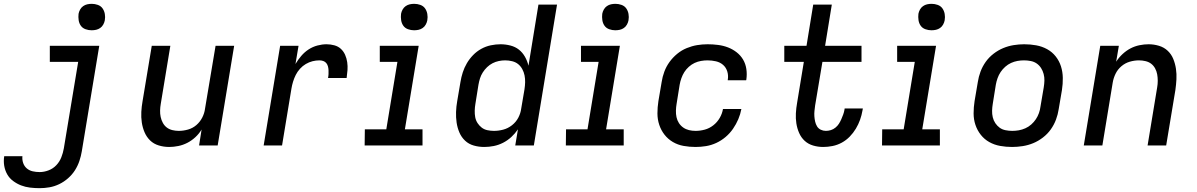

<svg xmlns="http://www.w3.org/2000/svg" viewBox="-77 -759 6247 1002"><path d="M130 223Q104 223 79.5 220Q55 217 33 208.5Q11 200 -8.5 185.5Q-28 171 -39.5 150.5Q-51 130 -55 106Q-59 82 -55 56H40Q38 75 44 92Q50 109 63 120Q76 131 93.5 135Q111 139 130 139Q153 139 176.5 130Q200 121 217 103Q234 85 243 62Q252 39 256 16L331 -436H183V-520H441L350 30Q346 55 337.5 80.5Q329 106 314.5 129Q300 152 278.5 171Q257 190 232 202Q207 214 181 218.5Q155 223 130 223ZM401 -601Q385 -601 369.5 -606.5Q354 -612 345 -624.5Q336 -637 333.5 -653.5Q331 -670 333 -687Q335 -698 341 -709Q347 -720 357 -727Q367 -734 378.5 -736.5Q390 -739 402 -739Q418 -739 433.5 -733.5Q449 -728 458 -715.5Q467 -703 470 -686.5Q473 -670 470 -653Q468 -642 462 -631Q456 -620 446 -613Q436 -606 424.5 -603.5Q413 -601 401 -601Z M806 8Q778 8 751.5 0Q725 -8 706.5 -26Q688 -44 677.5 -68.5Q667 -93 663 -120Q659 -147 660.5 -175Q662 -203 667 -231L715 -520H812L762 -217Q759 -200 758.5 -182.5Q758 -165 761.5 -148.5Q765 -132 773 -117.5Q781 -103 793.5 -93.5Q806 -84 822.5 -80Q839 -76 856 -76Q880 -76 904.5 -83Q929 -90 948 -106.5Q967 -123 978.5 -145.5Q990 -168 993 -192L1048 -520H1145L1059 0H962L975 -83Q962 -61 942.5 -43Q923 -25 900.5 -13.5Q878 -2 853.5 3Q829 8 806 8Z M1299 0 1385 -520H1481L1465 -425Q1478 -447 1495 -467Q1512 -487 1533.5 -501Q1555 -515 1579.5 -521.5Q1604 -528 1627 -528Q1648 -528 1668 -522.5Q1688 -517 1702 -504Q1716 -491 1724 -473Q1732 -455 1735 -434.5Q1738 -414 1736.5 -393.5Q1735 -373 1732 -352H1635Q1637 -362 1637.5 -372.5Q1638 -383 1637.5 -393Q1637 -403 1634.5 -412.5Q1632 -422 1626 -429.5Q1620 -437 1610.5 -440.5Q1601 -444 1590 -444Q1572 -444 1554 -439.5Q1536 -435 1519 -425Q1502 -415 1488.5 -400Q1475 -385 1466.5 -368Q1458 -351 1452.5 -333Q1447 -315 1444 -297L1395 0Z M1826 0 1827 -84H1939L1997 -436H1905V-520H2108L2036 -84H2128V0ZM2084 -601Q2068 -601 2052.5 -606.5Q2037 -612 2028 -624.5Q2019 -637 2016.5 -653.5Q2014 -670 2016 -687Q2018 -698 2024 -709Q2030 -720 2040 -727Q2050 -734 2061.5 -736.5Q2073 -739 2085 -739Q2101 -739 2116.5 -733.5Q2132 -728 2141 -715.5Q2150 -703 2153 -686.5Q2156 -670 2153 -653Q2151 -642 2145 -631Q2139 -620 2129 -613Q2119 -606 2107.5 -603.5Q2096 -601 2084 -601Z M2450 8Q2422 8 2395.5 0.5Q2369 -7 2350 -25Q2331 -43 2320.5 -67.5Q2310 -92 2306 -119Q2302 -146 2303 -174.5Q2304 -203 2309 -231L2326 -331Q2330 -356 2338 -381Q2346 -406 2359.5 -429Q2373 -452 2392 -471.5Q2411 -491 2434.5 -504Q2458 -517 2484 -522.5Q2510 -528 2535 -528Q2561 -528 2586.5 -521.5Q2612 -515 2631 -500Q2650 -485 2662.5 -463Q2675 -441 2681 -416L2733 -735H2830L2709 0H2612L2626 -84Q2611 -62 2591.5 -44Q2572 -26 2548.5 -14Q2525 -2 2500 3Q2475 8 2450 8ZM2501 -76Q2525 -76 2549.5 -82.5Q2574 -89 2595 -105.5Q2616 -122 2628 -145Q2640 -168 2643 -192L2660 -292Q2663 -311 2663.5 -329.5Q2664 -348 2660.5 -365.5Q2657 -383 2648.5 -398.5Q2640 -414 2627 -424.5Q2614 -435 2596 -439.5Q2578 -444 2559 -444Q2543 -444 2526 -440.5Q2509 -437 2493.5 -429Q2478 -421 2465 -408.5Q2452 -396 2442.5 -381Q2433 -366 2428 -350Q2423 -334 2420 -317L2404 -217Q2401 -200 2400.5 -182Q2400 -164 2403 -147.5Q2406 -131 2415 -117Q2424 -103 2437 -93Q2450 -83 2467 -79.5Q2484 -76 2501 -76Z M2876 0 2877 -84H2989L3047 -436H2955V-520H3158L3086 -84H3178V0ZM3134 -601Q3118 -601 3102.5 -606.5Q3087 -612 3078 -624.5Q3069 -637 3066.5 -653.5Q3064 -670 3066 -687Q3068 -698 3074 -709Q3080 -720 3090 -727Q3100 -734 3111.5 -736.5Q3123 -739 3135 -739Q3151 -739 3166.5 -733.5Q3182 -728 3191 -715.5Q3200 -703 3203 -686.5Q3206 -670 3203 -653Q3201 -642 3195 -631Q3189 -620 3179 -613Q3169 -606 3157.5 -603.5Q3146 -601 3134 -601Z M3553 8Q3521 8 3490.5 2.5Q3460 -3 3434.5 -18Q3409 -33 3391 -56Q3373 -79 3363.5 -107.5Q3354 -136 3354 -167.5Q3354 -199 3359 -231L3376 -331Q3380 -358 3390 -385Q3400 -412 3417 -435.5Q3434 -459 3457 -478Q3480 -497 3507 -508Q3534 -519 3561 -523.5Q3588 -528 3616 -528Q3643 -528 3670.5 -524.5Q3698 -521 3722.5 -511.5Q3747 -502 3767.5 -486Q3788 -470 3801 -448Q3814 -426 3818 -399Q3822 -372 3818 -344L3817 -340H3721V-342Q3725 -365 3718.5 -386Q3712 -407 3696.5 -420.5Q3681 -434 3659.5 -439Q3638 -444 3615 -444Q3599 -444 3581.5 -441Q3564 -438 3548 -430.5Q3532 -423 3518 -410.5Q3504 -398 3494.5 -383Q3485 -368 3479 -351Q3473 -334 3470 -317L3454 -217Q3451 -200 3450.5 -182Q3450 -164 3453.5 -147.5Q3457 -131 3466 -117Q3475 -103 3488.5 -93.5Q3502 -84 3518.5 -80Q3535 -76 3553 -76Q3577 -76 3601 -82.5Q3625 -89 3645.5 -105Q3666 -121 3679 -143.5Q3692 -166 3696 -190H3792Q3787 -163 3776 -137Q3765 -111 3748.5 -87Q3732 -63 3709.5 -44Q3687 -25 3661 -13Q3635 -1 3607.5 3.5Q3580 8 3553 8Z M4219 8Q4192 8 4166.5 0.5Q4141 -7 4122.5 -24Q4104 -41 4093.5 -65Q4083 -89 4079 -115Q4075 -141 4076.5 -168Q4078 -195 4083 -223L4118 -436H4016V-520H4132L4167 -735H4264L4229 -520H4419V-436H4215L4177 -209Q4175 -195 4173.5 -180.5Q4172 -166 4173 -152Q4174 -138 4177 -124.5Q4180 -111 4187 -99.5Q4194 -88 4206.5 -82Q4219 -76 4233 -76Q4246 -76 4259 -80Q4272 -84 4283 -93Q4294 -102 4301 -113Q4308 -124 4313.5 -136.5Q4319 -149 4323.5 -161.5Q4328 -174 4330 -186L4331 -193H4426L4424 -182Q4420 -158 4411.5 -134Q4403 -110 4389.5 -87.5Q4376 -65 4357.5 -46Q4339 -27 4316 -14.5Q4293 -2 4268 3Q4243 8 4219 8Z M4526 0 4527 -84H4639L4697 -436H4605V-520H4808L4736 -84H4828V0ZM4784 -601Q4768 -601 4752.5 -606.5Q4737 -612 4728 -624.5Q4719 -637 4716.5 -653.5Q4714 -670 4716 -687Q4718 -698 4724 -709Q4730 -720 4740 -727Q4750 -734 4761.5 -736.5Q4773 -739 4785 -739Q4801 -739 4816.5 -733.5Q4832 -728 4841 -715.5Q4850 -703 4853 -686.5Q4856 -670 4853 -653Q4851 -642 4845 -631Q4839 -620 4829 -613Q4819 -606 4807.5 -603.5Q4796 -601 4784 -601Z M5205 8Q5173 8 5142.5 2.5Q5112 -3 5086 -17.5Q5060 -32 5041.5 -55.5Q5023 -79 5013.5 -107.5Q5004 -136 5004 -167.5Q5004 -199 5009 -231L5026 -331Q5030 -358 5040 -385Q5050 -412 5067 -436Q5084 -460 5108 -478.5Q5132 -497 5158.5 -508Q5185 -519 5213 -523.5Q5241 -528 5268 -528Q5300 -528 5330.5 -522.5Q5361 -517 5387.5 -502.5Q5414 -488 5432.5 -464.5Q5451 -441 5460 -412.5Q5469 -384 5469.5 -352.5Q5470 -321 5465 -289L5448 -189Q5444 -162 5434 -135Q5424 -108 5407 -84Q5390 -60 5366 -41.5Q5342 -23 5315.5 -12Q5289 -1 5260.5 3.5Q5232 8 5205 8ZM5206 -76Q5223 -76 5240 -79Q5257 -82 5274 -89.5Q5291 -97 5305 -109.5Q5319 -122 5329 -137Q5339 -152 5345 -169Q5351 -186 5353 -203L5370 -303Q5373 -321 5373.5 -338.5Q5374 -356 5369.5 -373Q5365 -390 5356 -404Q5347 -418 5333.5 -427.5Q5320 -437 5302.5 -440.5Q5285 -444 5267 -444Q5250 -444 5233 -441Q5216 -438 5199.5 -430.5Q5183 -423 5169 -410.5Q5155 -398 5145 -383Q5135 -368 5129 -351Q5123 -334 5120 -317L5104 -217Q5101 -199 5100.5 -181.5Q5100 -164 5104 -147Q5108 -130 5117.5 -116Q5127 -102 5140 -92.5Q5153 -83 5170.5 -79.5Q5188 -76 5206 -76Z M5579 0 5665 -520H5762L5748 -437Q5762 -459 5781.5 -477Q5801 -495 5823 -506.5Q5845 -518 5869.5 -523Q5894 -528 5917 -528Q5945 -528 5971.5 -520Q5998 -512 6017 -494Q6036 -476 6046 -451.5Q6056 -427 6060 -400Q6064 -373 6062.5 -345Q6061 -317 6057 -289L6009 0H5912L5962 -303Q5965 -320 5965 -337.5Q5965 -355 5962 -371.5Q5959 -388 5951 -402.5Q5943 -417 5930.5 -426.5Q5918 -436 5901 -440Q5884 -444 5867 -444Q5843 -444 5819 -437Q5795 -430 5775.5 -413.5Q5756 -397 5745 -374.5Q5734 -352 5730 -328L5676 0Z"/></svg>

Font: Iosevka Custom Medium Oblique
Style: Regular
Weight: 500
Italic angle: -9°
Designer: Belleve Invis
Foundry: Belleve Invis
Version: Version 27.0.1